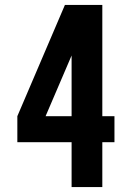

<svg xmlns="http://www.w3.org/2000/svg" viewBox="-20 -755 540 775"><path d="M269 0V-181H50V-286L242 -735H393V-286H442V-181H393V0ZM269 -286V-531L164 -286Z"/></svg>

Font: Iosevka SS04 Extrabold
Style: Regular
Weight: 800
Monospace: yes
Designer: Belleve Invis
Foundry: Belleve Invis
Version: Version 19.0.0; ttfautohint (v1.8.4)